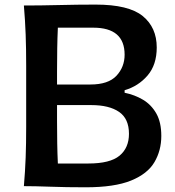

<svg xmlns="http://www.w3.org/2000/svg" viewBox="-20 -795 749 820"><path d="M345.7 4.9Q261.7 4.9 195.1 2.4Q128.4 0 82 0Q87.4 -63.5 89.6 -122.3Q91.8 -181.2 91.8 -253.4V-513.7Q91.8 -587.4 89.6 -647.2Q87.4 -707 82 -771.5Q152.8 -771.5 230.7 -773.4Q308.6 -775.4 388.2 -775.4Q529.3 -775.4 589.4 -726.6Q649.4 -677.7 649.4 -592.3Q649.4 -518.1 610.1 -472.4Q570.8 -426.8 512.2 -409.7V-398.9Q555.2 -390.1 590.6 -369.1Q626 -348.1 647.5 -310.5Q668.9 -272.9 668.9 -214.4Q668.9 -152.3 639.6 -102.5Q610.4 -52.7 539.8 -23.9Q469.2 4.9 345.7 4.9ZM223.6 -434.1H366.2Q442.4 -434.1 477.3 -471.4Q512.2 -508.8 512.2 -561.5Q512.2 -676.8 378.4 -676.8H227.1Q225.1 -632.3 224.4 -588.1Q223.6 -543.9 223.6 -489.7ZM227.1 -96.7H357.4Q450.2 -96.7 490.5 -130.1Q530.8 -163.6 530.8 -223.6Q530.8 -288.1 488.5 -317.1Q446.3 -346.2 369.6 -346.2H223.6V-277.8Q223.6 -224.6 224.4 -182.1Q225.1 -139.6 227.1 -96.7Z"/></svg>

Font: Pinar SemiBold
Style: Regular
Weight: 600
Designer: Amin Abedi
Version: Version 3.000